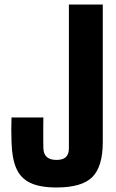

<svg xmlns="http://www.w3.org/2000/svg" viewBox="-20 -820 515 850"><path d="M230 10Q157 10 114 -10.5Q71 -31 52 -75Q33 -119 31 -191Q30 -215 30 -245.5Q30 -276 31 -300H172Q172 -282 171.5 -257Q171 -232 171.5 -206.5Q172 -181 172 -163Q174 -112 230 -112Q259 -112 272 -125Q285 -138 285 -163V-800H435V-191Q435 -83 389 -36.5Q343 10 230 10Z"/></svg>

Font: Big Shoulders Display Black
Style: Regular
Weight: 900
Designer: Patric King
Foundry: XO Type Co
Version: Version 1.000; ttfautohint (v1.8.2)